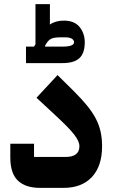

<svg xmlns="http://www.w3.org/2000/svg" viewBox="-20 -911 550 931"><path d="M174 0Q104 0 67 -35Q30 -70 30 -147V-214H145V-150H298Q365 -150 365 -202Q365 -214 359 -227.5Q353 -241 340 -258Q327 -275 306.5 -296Q286 -317 256 -345L157 -437L259 -547L340 -467Q377 -430 403 -398Q429 -366 445 -335Q461 -304 468 -271.5Q475 -239 475 -202Q475 -106 426 -53Q377 0 288 0ZM106 -685H145L152 -696V-891H222V-792Q249 -811 290 -811Q341 -811 366 -780Q391 -749 391 -706Q391 -653 365 -629Q339 -605 283 -605H106ZM198 -688 199 -685H283Q339 -685 339 -706Q339 -717 328 -723.5Q317 -730 297 -730H274Q242 -730 228 -723Q214 -716 203 -697Z"/></svg>

Font: IBM Plex Sans Arabic
Style: Bold
Weight: 700
Designer: Mike Abbink, Paul van der Laan, Pieter van Rosmalen, Wael Morcos, Khajak Apelian
Foundry: Bold Monday
Version: Version 1.2